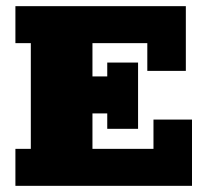

<svg xmlns="http://www.w3.org/2000/svg" viewBox="-20 -603 659 623"><path d="M30 0V-120H80V-463H30V-583H583V-373H458V-463H280V-355H328V-400H428V-185H328V-235H280V-120H478V-215H603V0Z"/></svg>

Font: Rokkitt SemiBold Black
Style: Regular
Weight: 900
Version: Version 3.103